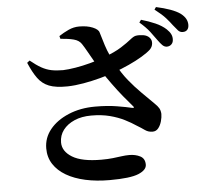

<svg xmlns="http://www.w3.org/2000/svg" viewBox="-59 -909 1118 1031"><g transform="rotate(-5 500.0 -393.0)"><path d="M858 -628Q845 -629 835 -639Q825 -649 812 -667Q798 -687 778 -713.5Q758 -740 723 -770L733 -784Q775 -772 809 -757Q843 -742 866 -721Q882 -706 888.5 -692Q895 -678 894 -664Q894 -648 884 -638Q874 -628 858 -628ZM491 59Q420 59 360.5 46Q301 33 257.5 7.5Q214 -18 190 -55Q166 -92 166 -140Q166 -197 202.5 -242Q239 -287 303 -314Q367 -341 447 -341Q513 -341 564 -332.5Q615 -324 644 -317Q662 -314 649 -327Q628 -351 601 -384Q574 -417 546.5 -455Q519 -493 495 -529Q481 -553 464.5 -581.5Q448 -610 433 -637Q418 -664 406 -682Q393 -702 364.5 -709.5Q336 -717 293 -720L289 -735Q313 -751 341 -764Q369 -777 399 -777Q442 -777 472 -764.5Q502 -752 506 -735Q518 -694 527.5 -664.5Q537 -635 549 -609.5Q561 -584 577 -556Q602 -508 635 -467.5Q668 -427 702 -393.5Q736 -360 765 -331Q783 -314 790 -301.5Q797 -289 798 -271Q798 -253 792 -231.5Q786 -210 774 -195Q762 -180 743 -180Q720 -180 702.5 -192.5Q685 -205 660 -220Q635 -237 600.5 -254.5Q566 -272 522 -283.5Q478 -295 422 -295Q370 -295 331 -278Q292 -261 270 -232Q248 -203 248 -165Q248 -117 299.5 -85.5Q351 -54 456 -54Q491 -54 517.5 -57Q544 -60 565.5 -63Q587 -66 607 -66Q640 -66 665.5 -53Q691 -40 691 -7Q691 22 646.5 40.5Q602 59 491 59ZM310 -462Q246 -461 209.5 -475.5Q173 -490 149.5 -522.5Q126 -555 104 -607L118 -618Q151 -591 177 -576.5Q203 -562 230 -556.5Q257 -551 293 -551Q322 -552 361 -558.5Q400 -565 441 -576Q482 -587 516 -600Q578 -623 613 -645.5Q648 -668 667 -683.5Q686 -699 698 -701Q716 -704 738 -700.5Q760 -697 772 -683Q783 -671 781.5 -652.5Q780 -634 766 -620Q750 -605 718.5 -586Q687 -567 646.5 -548.5Q606 -530 564 -515Q531 -503 486.5 -491Q442 -479 396 -471Q350 -463 310 -462ZM951 -699Q936 -699 926 -710Q916 -721 901 -740Q888 -758 868.5 -780Q849 -802 810 -832L819 -845Q861 -836 894.5 -824Q928 -812 949 -797Q968 -782 976 -767Q984 -752 984 -735Q984 -718 975.5 -708.5Q967 -699 951 -699Z"/></g></svg>

Font: Noto Serif HK ExtraLight
Style: Bold
Weight: 700
Version: Version 2.002-H1;hotconv 1.1.0;makeotfexe 2.6.0